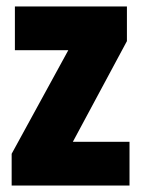

<svg xmlns="http://www.w3.org/2000/svg" viewBox="-20 -573 437 593"><path d="M380 0H16V-98L191 -418H26V-553H372V-446L205 -135H380Z"/></svg>

Font: Noto Sans Khmer UI ExtraCondensed Black
Style: Regular
Weight: 900
Width: 2
Designer: Danh Hong and the Monotype Design Team
Foundry: Monotype Imaging Inc.
Version: Version 2.002; ttfautohint (v1.8.4.7-5d5b)